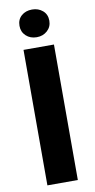

<svg xmlns="http://www.w3.org/2000/svg" viewBox="-98 -923 474 963"><g transform="rotate(-10 139.5 -441.0)"><path d="M62 0V-690H217V0ZM139 -741Q106 -741 84.5 -761Q63 -781 63 -812Q63 -844 84.5 -863Q106 -882 139 -882Q171 -882 193 -863Q215 -844 215 -812Q215 -781 193 -761Q171 -741 139 -741Z"/></g></svg>

Font: Radio Canada Big
Style: Bold
Weight: 700
Designer: Étienne Aubert Bonn
Foundry: Coppers and Brasses
Version: Version 1.001